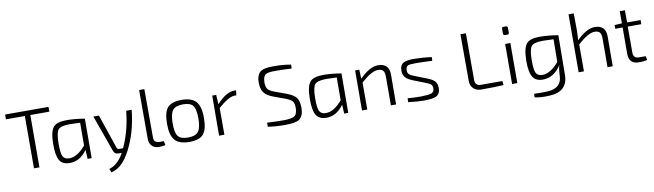

<svg xmlns="http://www.w3.org/2000/svg" viewBox="-44 -1385 7778 2285"><g transform="rotate(-10 3844.5 -242.5)"><path d="M331 -632 330 0H264L265 -632H36L37 -690H561V-632Z M912 0 906 -109Q819 12 697 12Q608 12 573 -47Q538 -105 539 -246Q540 -399 588 -451Q630 -497 749 -497Q840 -497 963 -477L961 0ZM899 -439Q792 -443 774 -443Q666 -443 635 -407Q604 -370 603 -241Q602 -125 621 -86Q641 -44 699 -44Q797 -44 898 -164Z M1530 -484Q1506 -253 1425 -73Q1318 176 1163 207L1146 163Q1254 132 1324 0H1283Q1239 0 1225 -42L1067 -484H1134L1274 -72Q1282 -51 1302 -51H1349L1367 -91Q1442 -270 1464 -484Z M1722 -119Q1720 -50 1790 -50H1842L1852 -2Q1829 8 1774 8Q1721 8 1690 -23Q1658 -54 1658 -110V-700H1721Z M2308 -438Q2361 -378 2360 -239Q2360 -101 2311 -44Q2262 12 2142 12Q2020 12 1968 -46Q1915 -105 1915 -245Q1915 -383 1963 -440Q2013 -497 2134 -497Q2255 -497 2308 -438ZM2018 -399Q1982 -355 1982 -239Q1981 -126 2014 -84Q2047 -42 2135 -42Q2224 -42 2258 -86Q2294 -130 2294 -245Q2294 -358 2261 -401Q2228 -442 2142 -442Q2053 -442 2018 -399Z M2786 -437H2763Q2695 -437 2565 -323V0H2501L2503 -484H2551L2558 -370Q2673 -497 2771 -497H2794Z M3213 -348Q3137 -376 3106 -420Q3076 -462 3075 -535Q3074 -641 3133 -676Q3177 -703 3291 -701Q3399 -701 3492 -684L3490 -637Q3378 -643 3291 -643Q3209 -643 3182 -628Q3142 -606 3142 -528Q3143 -475 3162 -450Q3180 -425 3235 -404L3382 -350Q3463 -320 3494 -278Q3523 -237 3524 -160Q3523 -54 3467 -18Q3420 11 3294 11Q3186 11 3089 -4L3091 -53Q3213 -47 3291 -47Q3386 -48 3418 -68Q3456 -92 3457 -167Q3457 -223 3437 -248Q3418 -271 3362 -293Z M4013 0 4007 -109Q3920 12 3798 12Q3709 12 3674 -47Q3639 -105 3640 -246Q3641 -399 3689 -451Q3731 -497 3850 -497Q3941 -497 4064 -477L4062 0ZM4000 -439Q3893 -443 3875 -443Q3767 -443 3736 -407Q3705 -370 3704 -241Q3703 -125 3722 -86Q3742 -44 3800 -44Q3898 -44 3999 -164Z M4285 -374Q4408 -497 4508 -497Q4641 -497 4642 -362L4640 0H4577L4578 -349Q4578 -400 4559 -421Q4540 -442 4498 -442Q4421 -442 4292 -326V0H4228L4230 -484H4280Z M4881 -251Q4825 -274 4801 -300Q4772 -331 4772 -385Q4772 -454 4818 -478Q4858 -499 4956 -497Q5060 -495 5156 -482L5154 -437Q5063 -442 4965 -443Q4887 -444 4864 -435Q4835 -423 4834 -380Q4834 -346 4852 -329Q4866 -315 4907 -299L5060 -239Q5121 -215 5145 -190Q5173 -160 5174 -106Q5174 -31 5120 -7Q5079 12 4969 12Q4900 12 4786 -2L4788 -49Q4850 -42 4950 -42Q5045 -44 5076 -56Q5110 -70 5110 -112Q5111 -145 5090 -163Q5077 -174 5034 -191Z M5605 -126Q5605 -55 5675 -55H5934L5939 -5Q5851 1 5670 1Q5611 1 5576 -33Q5540 -67 5540 -128L5539 -690H5605Z M6087 -688Q6110 -688 6109 -666V-607Q6109 -588 6090 -588H6061Q6038 -588 6038 -610L6039 -669Q6038 -688 6058 -688ZM6042 0 6043 -484H6106L6105 0Z M6680 -4Q6682 205 6454 214Q6357 220 6278 203L6279 160Q6364 164 6445 160Q6611 150 6617 6Q6621 -91 6635 -125Q6546 12 6412 12Q6328 12 6292 -45Q6254 -105 6256 -246Q6258 -399 6305 -451Q6347 -497 6461 -497Q6557 -497 6680 -477H6685ZM6620 -439Q6511 -443 6490 -443Q6384 -443 6353 -407Q6322 -370 6321 -241Q6320 -126 6339 -86Q6359 -44 6417 -44Q6515 -44 6617 -165Z M6912 -497Q6911 -436 6906 -376Q7029 -497 7126 -497Q7259 -497 7260 -362L7258 0H7195L7196 -349Q7196 -400 7177 -421Q7158 -442 7116 -442Q7038 -442 6910 -324V0H6846L6847 -700H6910Z M7516 -119Q7516 -50 7585 -50H7665L7675 -2Q7632 8 7576 8Q7453 8 7453 -114L7454 -434H7365L7364 -479L7454 -484V-631H7516L7517 -484H7680L7679 -434H7516Z"/></g></svg>

Font: Taylor Sans Light
Style: Regular
Weight: 300
Italic angle: -8°
Designer: Natanael Gama
Version: Version 1.001 September 8, 2015